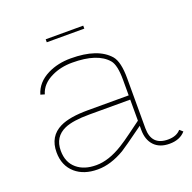

<svg xmlns="http://www.w3.org/2000/svg" viewBox="-111 -715 827 829"><g transform="rotate(-20 302.5 -300.5)"><path d="M437 -234.9H249.5Q173.8 -234.9 135.3 -218.3Q79.6 -193.8 79.6 -129.9Q79.6 -76.2 114.7 -46.9Q147.9 -19 202.6 -19H204.1Q260.7 -19 327.1 -60.1Q350.1 -74.2 383.8 -99.1Q431.6 -134.8 437 -138.2ZM605.5 -27.3Q580.1 2.4 532.2 2.4Q486.8 2.4 461.9 -23.9Q437 -50.3 437 -95.7V-114.7Q344.7 -47.9 327.6 -37.6Q262.7 0.5 204.1 0.5H202.6Q139.6 0.5 101.1 -32.7Q60.1 -68.4 60.1 -129.9Q60.1 -203.1 121.1 -232.9Q165.5 -254.4 249.5 -254.4H437V-326.2Q437 -394 417 -417.5Q371.6 -470.7 255.9 -470.7Q203.1 -470.7 161.6 -450.7Q111.3 -427.2 98.1 -382.3L79.6 -387.7Q94.7 -439.5 149.4 -466.8Q196.3 -490.2 255.9 -490.2Q380.4 -490.2 432.1 -430.2Q456.1 -401.4 456.1 -326.2V-95.7Q456.5 -17.1 532.2 -17.1Q571.3 -17.1 590.8 -40ZM355.5 -590.8H183.1V-604.5H355.5Z"/></g></svg>

Font: Fortheenas_01
Style: Regular
Weight: 100
Designer: Situjuh Nazara
Version: Version 1.10 September 8, 2014